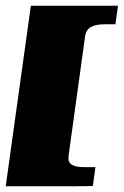

<svg xmlns="http://www.w3.org/2000/svg" viewBox="-28 -554 433 672"><path d="M212 -9Q209 13 222.5 22Q236 31 268 31H306L297 97Q296 97 273 97.5Q250 98 216 98Q182 98 144 98Q106 98 71.5 98Q37 98 15 98Q-7 98 -8 98L80 -534H385L376 -469H338Q306 -469 289.5 -459Q273 -449 270 -428Z"/></svg>

Font: Genos ExtraBold
Style: Italic
Weight: 800
Italic angle: -8°
Version: Version 1.010